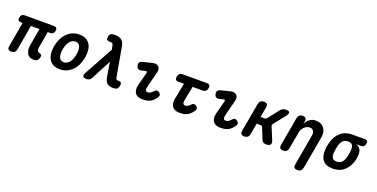

<svg xmlns="http://www.w3.org/2000/svg" viewBox="-23 -1651 5445 2776"><g transform="rotate(20 2700.0 -263.0)"><path d="M414 10Q377 10 352 -5.5Q327 -21 314 -47Q301 -73 297.5 -107Q294 -141 301 -177L347 -436H215L148 -54Q142 -21 124 -5.5Q106 10 73 10Q41 10 27.5 -5.5Q14 -21 20 -54L87 -436H60Q31 -436 20 -450.5Q9 -465 15 -493Q19 -522 36 -536Q53 -550 81 -550H525Q556 -550 568 -535.5Q580 -521 575 -490Q570 -463 554 -449.5Q538 -436 511 -436H474L429 -179Q424 -150 434 -131.5Q444 -113 468 -109Q490 -103 497 -94Q504 -85 501 -67Q493 -24 474 -7Q455 10 414 10Z M818 10Q757 10 716 -12.5Q675 -35 652.5 -74Q630 -113 624.5 -165Q619 -217 629 -275Q640 -334 663.5 -385.5Q687 -437 723.5 -476Q760 -515 809 -537.5Q858 -560 919 -560Q980 -560 1021 -537.5Q1062 -515 1085 -476.5Q1108 -438 1113 -386Q1118 -334 1107 -275Q1097 -217 1073.5 -165Q1050 -113 1013 -74Q976 -35 927.5 -12.5Q879 10 818 10ZM838 -105Q865 -105 888 -118Q911 -131 928 -154.5Q945 -178 957 -209Q969 -240 975 -275Q982 -311 981 -342Q980 -373 971.5 -396Q963 -419 944.5 -432Q926 -445 899 -445Q871 -445 848.5 -432Q826 -419 808.5 -395.5Q791 -372 779.5 -341Q768 -310 761 -275Q755 -240 756 -209Q757 -178 766 -154.5Q775 -131 793 -118Q811 -105 838 -105Z M1304 -32Q1292 -9 1274 0.5Q1256 10 1231 10Q1185 10 1176 -10.5Q1167 -31 1190 -73L1432 -514L1418 -580Q1415 -596 1404.5 -603.5Q1394 -611 1380 -611H1363Q1332 -611 1320 -626Q1308 -641 1314 -671Q1319 -701 1336.5 -715.5Q1354 -730 1384 -730H1408Q1469 -730 1504.5 -702Q1540 -674 1551 -616L1632 -159Q1635 -140 1641.5 -132.5Q1648 -125 1660 -125H1677Q1709 -125 1718 -109Q1727 -93 1721 -61Q1715 -28 1697 -14Q1679 0 1651 0H1631Q1576 0 1544.5 -25.5Q1513 -51 1503 -111L1465 -340Z M1929 -376Q1901 -369 1883.5 -382Q1866 -395 1860 -424Q1853 -452 1864 -471.5Q1875 -491 1904 -498L2051 -535Q2081 -542 2104.5 -537.5Q2128 -533 2142.5 -518.5Q2157 -504 2162 -481.5Q2167 -459 2160 -432L2101 -203Q2094 -175 2093 -157Q2092 -139 2096.5 -129Q2101 -119 2109.5 -115.5Q2118 -112 2129 -112Q2152 -112 2171 -125Q2190 -138 2211 -161Q2230 -182 2249 -182.5Q2268 -183 2287 -167Q2307 -150 2307.5 -130.5Q2308 -111 2292 -90Q2272 -63 2251.5 -43.5Q2231 -24 2207.5 -12.5Q2184 -1 2154.5 4.5Q2125 10 2089 10Q2052 10 2023.5 -1.5Q1995 -13 1978.5 -36Q1962 -59 1958 -91.5Q1954 -124 1965 -167L2018 -368Q2022 -381 2016 -388Q2010 -395 1998 -392Z M2888 -530Q2918 -530 2930.5 -514.5Q2943 -499 2937.5 -469.5Q2932 -440 2914.5 -424Q2897 -408 2867 -408H2713L2672 -203Q2668 -182 2667 -166Q2666 -150 2670 -139.5Q2674 -129 2681 -123.5Q2688 -118 2700 -118Q2721 -118 2741 -127Q2761 -136 2782 -161Q2799 -181 2819.5 -181Q2840 -181 2857 -167Q2877 -150 2877 -130.5Q2877 -111 2863 -92Q2840 -60 2817 -40Q2794 -20 2769.5 -9Q2745 2 2717.5 5.5Q2690 9 2660 9Q2620 9 2592 -3.5Q2564 -16 2548 -39.5Q2532 -63 2528.5 -95.5Q2525 -128 2533 -167L2581 -408H2494Q2465 -408 2453 -423.5Q2441 -439 2446 -468Q2452 -499 2469.5 -514.5Q2487 -530 2518 -530Z M3129 -376Q3101 -369 3083.5 -382Q3066 -395 3060 -424Q3053 -452 3064 -471.5Q3075 -491 3104 -498L3251 -535Q3281 -542 3304.5 -537.5Q3328 -533 3342.5 -518.5Q3357 -504 3362 -481.5Q3367 -459 3360 -432L3301 -203Q3294 -175 3293 -157Q3292 -139 3296.5 -129Q3301 -119 3309.5 -115.5Q3318 -112 3329 -112Q3352 -112 3371 -125Q3390 -138 3411 -161Q3430 -182 3449 -182.5Q3468 -183 3487 -167Q3507 -150 3507.5 -130.5Q3508 -111 3492 -90Q3472 -63 3451.5 -43.5Q3431 -24 3407.5 -12.5Q3384 -1 3354.5 4.5Q3325 10 3289 10Q3252 10 3223.5 -1.5Q3195 -13 3178.5 -36Q3162 -59 3158 -91.5Q3154 -124 3165 -167L3218 -368Q3222 -381 3216 -388Q3210 -395 3198 -392Z M3658 10Q3624 10 3611 -6.5Q3598 -23 3603 -56L3681 -494Q3687 -527 3706 -543.5Q3725 -560 3759 -560Q3792 -560 3805.5 -543.5Q3819 -527 3813 -494L3785 -336H3845Q3857 -336 3866.5 -341Q3876 -346 3884 -357L4010 -517Q4026 -539 4047 -549.5Q4068 -560 4092 -560Q4143 -560 4150.5 -539Q4158 -518 4125 -475L3988 -303Q3980 -293 3978 -283Q3976 -273 3981 -263L4058 -77Q4076 -33 4059.5 -11.5Q4043 10 3992 10Q3967 10 3950.5 -1Q3934 -12 3925 -34L3856 -204Q3852 -214 3844.5 -219.5Q3837 -225 3825 -225H3765L3735 -56Q3730 -23 3710.5 -6.5Q3691 10 3658 10Z M4380 -315 4333 -56Q4328 -23 4308.5 -6.5Q4289 10 4256 10Q4222 10 4209 -6.5Q4196 -23 4201 -56L4279 -495Q4285 -528 4303.5 -544Q4322 -560 4353 -560Q4383 -560 4398.5 -544Q4414 -528 4408 -495L4400 -452Q4425 -503 4464 -531.5Q4503 -560 4553 -560Q4599 -560 4632 -544.5Q4665 -529 4685 -502.5Q4705 -476 4712.5 -439Q4720 -402 4712 -359L4624 138Q4617 172 4598.5 188Q4580 204 4546 204Q4513 204 4499 188Q4485 172 4491 138L4574 -331Q4578 -350 4576.5 -369Q4575 -388 4567 -403Q4559 -418 4545 -427Q4531 -436 4508 -436Q4484 -436 4462.5 -426Q4441 -416 4423.5 -398.5Q4406 -381 4395 -359.5Q4384 -338 4380 -315Z M5289 -438H5214Q5265 -427 5286 -388Q5307 -349 5302 -291Q5300 -270 5297 -249Q5294 -228 5288 -207Q5260 -110 5191.5 -50Q5123 10 5017 10Q4964 10 4926 -5.5Q4888 -21 4864.5 -49.5Q4841 -78 4831.5 -118.5Q4822 -159 4825 -207Q4826 -239 4831.5 -270Q4837 -301 4846 -333Q4875 -431 4943 -490.5Q5011 -550 5117 -550H5310Q5338 -550 5349 -536.5Q5360 -523 5355 -494Q5350 -466 5334 -452Q5318 -438 5289 -438ZM5038 -105Q5063 -105 5081 -112Q5099 -119 5113.5 -132Q5128 -145 5138 -164Q5148 -183 5156 -207Q5164 -239 5170 -270Q5176 -301 5177 -333Q5181 -389 5162.5 -412Q5144 -435 5096 -435Q5049 -435 5020.5 -408.5Q4992 -382 4978 -333Q4970 -301 4964 -270Q4958 -239 4957 -207Q4954 -158 4972.5 -131.5Q4991 -105 5038 -105Z"/></g></svg>

Font: Maple Mono
Style: Bold Italic
Weight: 700
Italic angle: -10°
Monospace: yes
Designer: subframe7536
Version: Version 7.000